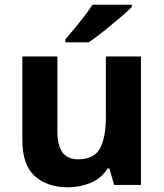

<svg xmlns="http://www.w3.org/2000/svg" viewBox="-20 -786 697 816"><path d="M579 -546V0H465L445 -70H437Q411 -28 365.5 -9Q320 10 269 10Q181 10 128 -37.5Q75 -85 75 -190V-546H224V-227Q224 -169 245 -139Q266 -109 312 -109Q380 -109 405 -155.5Q430 -202 430 -289V-546ZM540 -756Q526 -742 503 -722Q480 -702 453.5 -680Q427 -658 401.5 -638.5Q376 -619 357 -606H258V-619Q274 -638 295.5 -663.5Q317 -689 338 -716.5Q359 -744 373 -766H540Z"/></svg>

Font: Noto Sans Sinhala UI
Style: Bold
Weight: 700
Designer: Jelle Bosma - Monotype Design Team
Foundry: Monotype Imaging Inc.
Version: Version 2.006; ttfautohint (v1.8.4.7-5d5b)